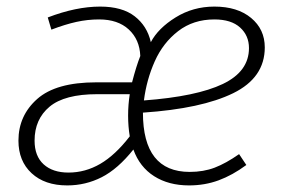

<svg xmlns="http://www.w3.org/2000/svg" viewBox="-20 -552 858 583"><path d="M438 -424Q460 -466 513 -499Q566 -532 631 -532Q701 -532 742.5 -497.5Q784 -463 784 -408Q784 -316 688 -269Q592 -222 414 -210Q414 -30 556 -30Q598 -30 632 -43Q666 -56 706 -84L728 -51Q686 -20 644 -4.5Q602 11 554 11Q492 11 448 -17Q404 -45 385 -98Q338 -39 289 -14Q240 11 184 11Q116 11 76 -26Q36 -63 36 -125Q36 -201 93 -251.5Q150 -302 272 -302H381Q394 -352 406 -382Q404 -432 371 -462.5Q338 -493 281 -493Q246 -493 212 -485.5Q178 -478 136 -462L125 -499Q211 -532 284 -532Q351 -532 389 -502.5Q427 -473 438 -424ZM417 -247Q577 -259 656.5 -297Q736 -335 736 -406Q736 -444 709 -468.5Q682 -493 631 -493Q567 -493 521 -457.5Q475 -422 450 -366Q425 -310 417 -247ZM275 -266Q176 -266 130.5 -228Q85 -190 85 -125Q85 -78 112.5 -53Q140 -28 188 -28Q239 -28 284.5 -54.5Q330 -81 374 -138Q369 -168 369 -201Q369 -234 374 -266Z"/></svg>

Font: Fira Sans ExtraLight
Style: Italic
Weight: 275
Italic angle: -8°
Designer: Carrois Corporate & Edenspiekermann AG
Foundry: Carrois Corporate GbR & Edenspiekermann AG
Version: Version 4.203